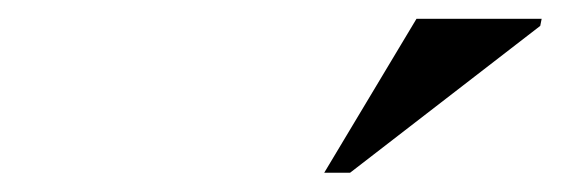

<svg xmlns="http://www.w3.org/2000/svg" viewBox="-20 -738 596 204"><path d="M324.5 -554.5 422.5 -718H555.5L554 -710.5L352 -554.5Z"/></svg>

Font: Newsreader 60pt
Style: Bold Italic
Weight: 700
Italic angle: -17°
Designer: Hugues Gentile
Foundry: Production Type
Version: Version 1.003